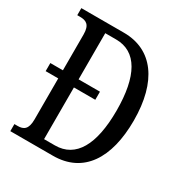

<svg xmlns="http://www.w3.org/2000/svg" viewBox="-167 -839 917 965"><g transform="rotate(30 292.0 -357.0)"><path d="M28 0H275C451 0 539 -137 539 -356C539 -583 442 -714 275 -714H28V-673H44C79 -673 104 -662 104 -605V-397H31V-350H104V-112C104 -54 81 -41 47 -41H28ZM258 -50H195V-350H319V-397H195V-665H258C378 -665 439 -556 439 -356C439 -158 378 -50 258 -50Z"/></g></svg>

Font: Noto Serif Myanmar ExtCond
Style: Regular
Weight: 400
Width: 2
Designer: Ben Mitchell and the Monotype Design Team
Foundry: Monotype Imaging Inc.
Version: Version 2.106